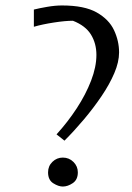

<svg xmlns="http://www.w3.org/2000/svg" viewBox="-20 -675 484 703"><path d="M216 -160 187 -183Q228 -228 261 -278.5Q294 -329 313.5 -379.5Q333 -430 333 -474Q333 -516 313 -548.5Q293 -581 247 -599Q219 -599 177 -592.5Q135 -586 104 -577V-640Q124 -645 153 -650Q182 -655 207 -655Q289 -655 334 -629.5Q379 -604 397.5 -564.5Q416 -525 416 -483Q416 -448 398.5 -407Q381 -366 351.5 -322.5Q322 -279 287 -237.5Q252 -196 216 -160ZM210 8Q194 8 175 -4Q156 -16 156 -44Q156 -67 172 -82.5Q188 -98 210 -98Q233 -98 249 -82Q265 -66 265 -44Q265 -17 246.5 -4.5Q228 8 210 8Z"/></svg>

Font: Belleza
Style: Regular
Weight: 400
Designer: Eduardo Rodriguez Tunni
Foundry: Eduardo Rodriguez Tunni
Version: Version 1.003; ttfautohint (v1.8.4.7-5d5b)